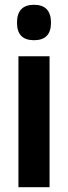

<svg xmlns="http://www.w3.org/2000/svg" viewBox="-20 -782 284 802"><path d="M122 -762Q193 -762 193 -687Q193 -614 122 -614Q51 -614 51 -687Q51 -762 122 -762ZM187 -547V0H57V-547Z"/></svg>

Font: Noto Sans Myanmar ExtraCondensed
Style: Bold
Weight: 700
Width: 2
Designer: Monotype Design Team
Foundry: Monotype Imaging Inc.
Version: Version 2.107; ttfautohint (v1.8.4.7-5d5b)